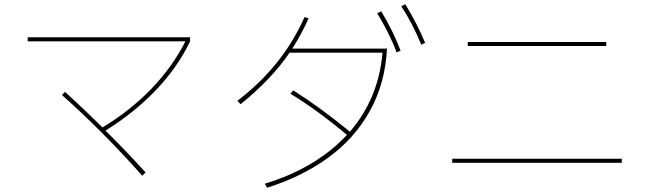

<svg xmlns="http://www.w3.org/2000/svg" viewBox="-20 -858 3040 901"><path d="M110 -683H872V-664Q813 -541 711.5 -435Q610 -329 475 -245Q558 -164 663 -49L648 -33Q462 -242 271 -412L285 -427Q372 -348 461 -260Q592 -339 691 -442Q790 -545 850 -664H110Z M1882 -838Q1938 -746 1975 -657L1957 -648Q1914 -752 1863 -829ZM1769 -805Q1826 -710 1860 -620L1841 -612Q1826 -654 1801.5 -703Q1777 -752 1750 -796ZM1428 -772Q1402 -711 1352 -630H1796Q1788 -468 1716 -338Q1644 -208 1520 -118Q1396 -28 1233 23L1223 4Q1342 -32 1439.5 -90Q1537 -148 1608 -225Q1467 -343 1343 -418L1356 -434Q1480 -356 1622 -240Q1757 -397 1775 -611H1339Q1254 -486 1109 -369L1094 -385Q1307 -547 1409 -778Z M2825 -642H2175V-661H2825ZM2898 -94H2102V-113H2898Z"/></svg>

Font: IBM Plex Sans JP Thin
Style: Regular
Weight: 100
Designer: Mike Abbink; Paul van der Laan; Pieter van Rosmalen; Wujin Sim; Yejin Wi; Jinhee Kim; Boomi Park; Yona Kim; Kichan Ma
Foundry: Sandoll Inc.
Version: Version 1.001